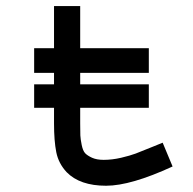

<svg xmlns="http://www.w3.org/2000/svg" viewBox="-20 -589 626 623"><path d="M155.3 -569.3H240.2V-432.6H462.9V-352.5H240.2V-315.4H462.9V-239.3H240.2V-188.5Q240.2 -161.1 240.7 -149.4Q241.2 -137.7 245.1 -118.7Q249 -99.6 256.3 -91.8Q263.7 -84 278.8 -77.1Q293.9 -70.3 316.4 -70.3Q343.8 -70.3 373 -77.1Q402.3 -84 420.4 -90.8Q438.5 -97.7 476.6 -113.3L507.8 -126L540 -48.8Q404.3 13.7 324.2 13.7Q239.3 13.7 196.3 -30.3Q169.9 -58.6 162.6 -95.2Q155.3 -131.8 155.3 -188.5V-239.3H90.8V-315.4H155.3V-352.5H90.8V-432.6H155.3Z"/></svg>

Font: Thabit-Bold
Style: Bold
Weight: 700
Designer: Regenerated by Nadim Shaikli
Foundry: MAK Alagha
Version: 0.01